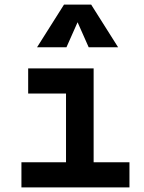

<svg xmlns="http://www.w3.org/2000/svg" viewBox="-20 -815 626 835"><path d="M73.2 0V-109.4H267.1V-408.2H102.5V-517.6H387.2V-109.4H543V0ZM141.1 -609.4 258.3 -794.9H376.5L493.7 -609.4H365.7L317.4 -718.3L269 -609.4Z"/></svg>

Font: Cascadia Mono PL SemiBold
Style: Regular
Weight: 600
Monospace: yes
Designer: Aaron Bell
Foundry: Saja Typeworks
Version: Version 2404.023; ttfautohint (v1.8.4)